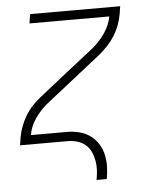

<svg xmlns="http://www.w3.org/2000/svg" viewBox="-51 -562 601 769"><g transform="rotate(-5 250.0 -177.5)"><path d="M306 165Q310 145 311 125.5Q312 106 308.5 87Q305 68 297 51Q289 34 275 22.5Q261 11 243 5.5Q225 0 205 0H13L18 -33Q22 -54 30 -75.5Q38 -97 50 -117Q62 -137 78.5 -154.5Q95 -172 114 -187L224 -274L336 -362Q364 -385 386 -417Q408 -449 414 -483H93L99 -520H461L456 -488Q452 -466 444 -444.5Q436 -423 423.5 -403Q411 -383 394.5 -365.5Q378 -348 360 -333L138 -158Q109 -135 87 -103Q65 -71 60 -37H205Q230 -37 254 -31Q278 -25 297 -11.5Q316 2 329 22Q342 42 347.5 65.5Q353 89 352.5 114.5Q352 140 347 165Z"/></g></svg>

Font: Iosevka Curly Extralight
Style: Italic
Weight: 200
Italic angle: -9°
Monospace: yes
Designer: Belleve Invis
Foundry: Belleve Invis
Version: Version 22.1.2; ttfautohint (v1.8.4)